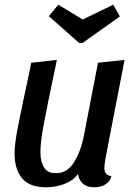

<svg xmlns="http://www.w3.org/2000/svg" viewBox="-20 -777 577 817"><path d="M42 -124Q42 -163 55.5 -233.5Q69 -304 109 -489Q111 -503 113 -510L222 -522Q177 -308 164.5 -239Q152 -170 152 -129Q152 -90 167 -65Q182 -40 218 -40Q266 -40 295 -86.5Q324 -133 337 -200L397 -510L510 -522L429 -104Q424 -74 424 -62Q424 -47 431.5 -38Q439 -29 454 -28Q448 -4 428 8Q408 20 381 20Q352 20 334 5.5Q316 -9 312 -37Q292 -9 254.5 5.5Q217 20 176 20Q106 20 74 -18.5Q42 -57 42 -124ZM188 -708 228 -757 332 -694 462 -757 490 -707 331 -594H317Z"/></svg>

Font: Sansita SW
Style: Italic
Weight: 400
Italic angle: -11°
Designer: Pablo Cosgaya
Foundry: Omnibus-Type
Version: Version 1.000